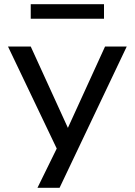

<svg xmlns="http://www.w3.org/2000/svg" viewBox="-20 -712 639 912"><path d="M158 180 264 -36V24L18 -491H126L311 -86H294L479 -491H582L263 180ZM126 -623V-692H474V-623Z"/></svg>

Font: Nunito Sans 10pt SemiExpanded Medium
Style: Regular
Weight: 500
Width: 6
Designer: Vernon Adams
Foundry: Vernon Adams
Version: Version 3.101;gftools[0.9.27]